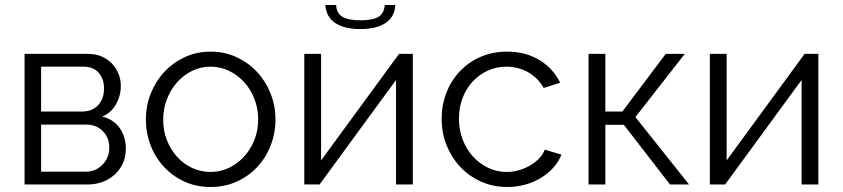

<svg xmlns="http://www.w3.org/2000/svg" viewBox="-20 -736 3362 766"><path d="M333 -521Q360 -521 383.5 -511.5Q407 -502 424.5 -484.5Q442 -467 452 -443.5Q462 -420 462 -393Q462 -355 443 -320.5Q424 -286 388 -271Q434 -259 458 -224.5Q482 -190 482 -143Q482 -110 470 -84Q458 -58 437 -39Q416 -20 388.5 -10Q361 0 329 0H78V-521ZM306 -291Q348 -291 371.5 -316.5Q395 -342 395 -383Q395 -421 374 -445.5Q353 -470 313 -470H144V-291ZM322 -51Q362 -51 389 -79Q416 -107 416 -147Q416 -187 390 -213Q364 -239 324 -239H144V-51Z M820 10Q763 10 716 -11.5Q669 -33 634.5 -70Q600 -107 581 -156Q562 -205 562 -259Q562 -314 581.5 -363Q601 -412 635.5 -449Q670 -486 717 -508Q764 -530 820 -530Q876 -530 923.5 -508Q971 -486 1005.5 -449Q1040 -412 1059.5 -363Q1079 -314 1079 -259Q1079 -205 1060 -156Q1041 -107 1006.5 -70Q972 -33 924.5 -11.5Q877 10 820 10ZM631 -258Q631 -214 646 -176.5Q661 -139 686.5 -110.5Q712 -82 746.5 -66Q781 -50 820 -50Q859 -50 893.5 -66.5Q928 -83 954 -111.5Q980 -140 995 -178Q1010 -216 1010 -260Q1010 -303 995 -341.5Q980 -380 954 -408.5Q928 -437 893.5 -453.5Q859 -470 820 -470Q781 -470 747 -453.5Q713 -437 687 -408Q661 -379 646 -340.5Q631 -302 631 -258Z M1557 -716Q1555 -669 1518.5 -644.5Q1482 -620 1418 -620Q1353 -620 1317 -644.5Q1281 -669 1278 -716H1321Q1323 -682 1347 -668.5Q1371 -655 1418 -655Q1465 -655 1488.5 -668Q1512 -681 1515 -716ZM1261 -96 1572 -521H1627V0H1560V-417L1255 0H1194V-521H1261Z M1742 -262Q1742 -317 1761 -366Q1780 -415 1814.5 -451.5Q1849 -488 1897 -509Q1945 -530 2003 -530Q2077 -530 2132 -496.5Q2187 -463 2215 -406L2149 -385Q2127 -425 2087.5 -447.5Q2048 -470 2000 -470Q1960 -470 1925.5 -454Q1891 -438 1865.5 -410.5Q1840 -383 1825.5 -345Q1811 -307 1811 -262Q1811 -218 1826 -179Q1841 -140 1867 -111.5Q1893 -83 1927.5 -66.5Q1962 -50 2001 -50Q2026 -50 2050.5 -57Q2075 -64 2096 -76.5Q2117 -89 2132 -105Q2147 -121 2153 -139L2220 -119Q2209 -91 2188 -67.5Q2167 -44 2138.5 -26.5Q2110 -9 2075.5 0.5Q2041 10 2004 10Q1947 10 1899 -11.5Q1851 -33 1816 -70.5Q1781 -108 1761.5 -157Q1742 -206 1742 -262Z M2636 -521H2712L2515 -269L2729 0H2653L2469 -238H2395V0H2328V-521H2395V-291H2463Z M2879 -96 3190 -521H3245V0H3178V-417L2873 0H2812V-521H2879Z"/></svg>

Font: IngvarSans
Style: Regular
Weight: 400
Version: Version 1.000